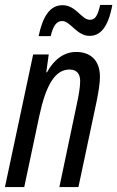

<svg xmlns="http://www.w3.org/2000/svg" viewBox="-21 -756 474 776"><path d="M135 -610H184C193 -650 207 -671 230 -671C264 -671 289 -611 341 -611C383 -611 416 -643 433 -736H384C373 -690 363 -676 342 -676C309 -676 286 -735 232 -735C180 -735 152 -689 135 -610ZM-1 0H77L138 -288C164 -409 200 -475 260 -475C289 -475 303 -458 303 -428C303 -402 296 -365 289 -333L219 0H296L369 -344C376 -379 383 -417 383 -445C383 -515 342 -546 287 -546C239 -546 198 -517 169 -464H166L176 -536H113Z"/></svg>

Font: Noto Sans ExtraCondensed
Style: Italic
Weight: 400
Width: 2
Italic angle: -12°
Designer: Monotype Design Team
Foundry: Monotype Imaging Inc.
Version: Version 2.013